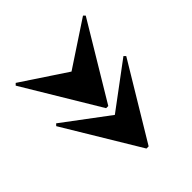

<svg xmlns="http://www.w3.org/2000/svg" viewBox="-88 -857 940 940"><g transform="rotate(45 382.0 -387.5)"><path d="M349 -145 339 -154.5 513 -387 339 -620.5 349 -630 739 -395V-380ZM68.5 -145 59 -154.5 213 -387 59 -620.5 68.5 -630 459.5 -395V-380Z"/></g></svg>

Font: Bodoni Moda Black
Style: Regular
Weight: 900
Version: Version 2.005